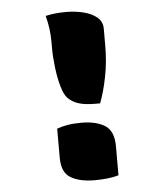

<svg xmlns="http://www.w3.org/2000/svg" viewBox="-52 -756 704 815"><g transform="rotate(-5 300.0 -349.0)"><path d="M370 -311H350Q306 -311 279 -319.5Q252 -328 234 -346Q219 -361 208.5 -397.5Q198 -434 192.5 -479Q187 -524 187 -562V-586Q187 -647 172 -701Q195 -706 215 -708Q235 -710 261 -710Q300 -710 335 -701Q370 -692 391.5 -673.5Q413 -655 413 -626V-554Q413 -484 400.5 -421Q388 -358 370 -311ZM421 0Q399 6 374.5 9Q350 12 319 12Q255 12 217 -10.5Q179 -33 179 -96V-220Q202 -228 226 -232Q250 -236 284 -236Q346 -236 383.5 -212.5Q421 -189 421 -124Z"/></g></svg>

Font: Recursive Mn Csl St Blk
Style: Regular
Weight: 900
Monospace: yes
Version: Version 1.079;hotconv 1.0.112;makeotfexe 2.5.65598; ttfautoh